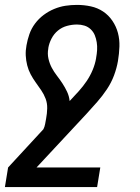

<svg xmlns="http://www.w3.org/2000/svg" viewBox="-50 -548 570 783"><path d="M346 215H-30L-17 135L127 -21Q132 -31 134 -42Q136 -53 138 -64Q142 -85 142.5 -106Q143 -127 136 -145.5Q129 -164 118 -180Q107 -196 95.5 -212Q84 -228 75 -245Q66 -262 61 -281.5Q56 -301 55 -321.5Q54 -342 58 -363Q62 -386 70 -409Q78 -432 93 -452Q108 -472 128 -487Q148 -502 171 -511.5Q194 -521 217 -524.5Q240 -528 264 -528Q293 -528 320.5 -522Q348 -516 370.5 -501Q393 -486 408.5 -463Q424 -440 431 -413.5Q438 -387 437 -358Q436 -329 431 -299Q426 -270 415 -240.5Q404 -211 386 -184Q368 -157 346.5 -132.5Q325 -108 303 -84L99 135H359ZM234 -136 235 -137Q254 -157 271.5 -176.5Q289 -196 303.5 -217.5Q318 -239 328 -263Q338 -287 342 -311V-312Q345 -328 346 -344Q347 -360 344.5 -375.5Q342 -391 336.5 -404.5Q331 -418 320 -428.5Q309 -439 294.5 -443.5Q280 -448 264 -448Q244 -448 223.5 -442.5Q203 -437 186.5 -423.5Q170 -410 160 -390.5Q150 -371 147 -352V-350Q143 -329 147.5 -309Q152 -289 161 -272Q170 -255 182 -239.5Q194 -224 204.5 -208Q215 -192 223.5 -174Q232 -156 234 -136Z"/></svg>

Font: Iosevka Term Curly Md Obl
Style: Regular
Weight: 500
Italic angle: -9°
Designer: Belleve Invis
Foundry: Belleve Invis
Version: Version 32.3.0